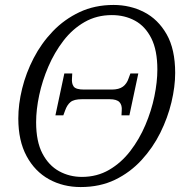

<svg xmlns="http://www.w3.org/2000/svg" viewBox="-20 -745 758 776"><path d="M306 11Q235 11 178 -20.5Q121 -52 87.5 -114Q54 -176 54 -266Q54 -324 69.5 -387Q85 -450 116 -510Q147 -570 193.5 -618.5Q240 -667 301.5 -696Q363 -725 439 -725Q506 -725 562.5 -696Q619 -667 653.5 -606.5Q688 -546 688 -450Q688 -395 673 -332Q658 -269 628 -208.5Q598 -148 552 -98Q506 -48 445 -18.5Q384 11 306 11ZM311 -30Q372 -30 421 -58.5Q470 -87 506.5 -134.5Q543 -182 567.5 -239.5Q592 -297 604 -355.5Q616 -414 616 -464Q616 -542 591.5 -590.5Q567 -639 525.5 -661.5Q484 -684 432 -684Q371 -684 322 -656Q273 -628 236.5 -580.5Q200 -533 175.5 -476Q151 -419 138.5 -360.5Q126 -302 126 -251Q126 -173 151.5 -124.5Q177 -76 219 -53Q261 -30 311 -30ZM204 -279 240 -448H272L271 -429Q269 -407 278 -395Q287 -383 320 -383H431Q461 -383 477 -395Q493 -407 500 -429L507 -448H539L503 -279H471L472 -298Q474 -320 463 -332Q452 -344 423 -344H311Q279 -344 265 -332.5Q251 -321 243 -298L236 -279Z"/></svg>

Font: Noto Serif Light
Style: Italic
Weight: 300
Italic angle: -12°
Designer: Monotype Design Team
Foundry: Monotype Imaging Inc.
Version: Version 2.013